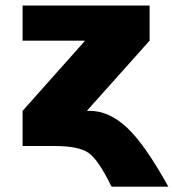

<svg xmlns="http://www.w3.org/2000/svg" viewBox="-20 -540 643 710"><path d="M63.5 0V-129.9L293 -387.7V-389.6H63.5V-519.5H533.2V-389.6L302.7 -131.8V-129.9H313.5Q382.8 -129.9 449.2 -68.4Q515.6 -6.8 602.5 150.4H392.6Q343.8 50.8 307.6 25.4Q271.5 0 182.6 0Z"/></svg>

Font: GenEi M Gothic v2 Black
Style: Regular
Weight: 900
Version: Version 2.0